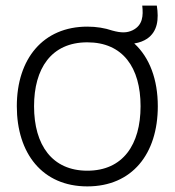

<svg xmlns="http://www.w3.org/2000/svg" viewBox="-20 -650 623 685"><path d="M291.5 15C451 15 543 -100.5 543 -271C543 -366 514 -444.5 459 -495C477 -497.5 493 -504 505 -512C542.5 -538 547 -581.5 539.5 -630H487.5C491.5 -593.5 489.5 -560 453 -542C433 -532.5 413 -532 380.5 -541C354 -550 324 -555 291.5 -555C134 -555 40 -440.5 40 -271C40 -103 131 15 291.5 15ZM101.5 -271C101.5 -405 162.5 -499 291.5 -499C418 -499 481.5 -409.5 481.5 -271C481.5 -134.5 419 -41 291.5 -41C166.5 -41 101.5 -132 101.5 -271Z"/></svg>

Font: Eudonet Light
Style: Regular
Weight: 300
Designer: Mikhail Sharanda
Foundry: Mikhail Sharanda
Version: Version 4.503;Glyphs 3.1.2 (3151)